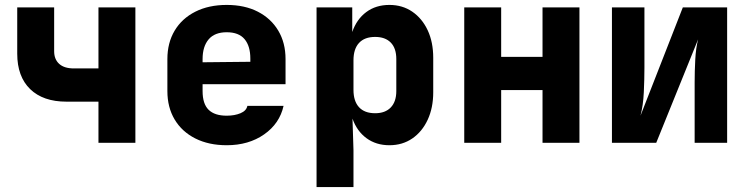

<svg xmlns="http://www.w3.org/2000/svg" viewBox="-20 -580 3040 780"><path d="M380 0V-167H250Q155 -167 102.5 -218Q50 -269 50 -362V-550H200V-372Q200 -339 220.5 -320.5Q241 -302 280 -302H380V-550H530V0Z M901 10Q828 10 773.5 -17.5Q719 -45 689.5 -94.5Q660 -144 660 -210V-340Q660 -406 689.5 -455.5Q719 -505 773.5 -532.5Q828 -560 901 -560Q974 -560 1027.5 -532.5Q1081 -505 1110.5 -455.5Q1140 -406 1140 -340V-238H803V-210Q803 -158 827.5 -134Q852 -110 901 -110Q933 -110 957 -120Q981 -130 985 -150H1132Q1116 -78 1053 -34Q990 10 901 10ZM803 -340V-327L997 -329V-342Q997 -393 973.5 -421Q950 -449 901 -449Q852 -449 827.5 -420Q803 -391 803 -340Z M1266 180V-550H1411V-450Q1429 -502 1468 -531Q1507 -560 1562 -560Q1615 -560 1655 -532.5Q1695 -505 1717.5 -457Q1740 -409 1740 -345V-205Q1740 -142 1717.5 -93.5Q1695 -45 1655 -17.5Q1615 10 1562 10Q1508 10 1469 -18.5Q1430 -47 1412 -98L1416 30V180ZM1504 -120Q1545 -120 1567.5 -143.5Q1590 -167 1590 -210V-340Q1590 -384 1567.5 -407Q1545 -430 1504 -430Q1461 -430 1438.5 -405.5Q1416 -381 1416 -335V-215Q1416 -169 1438.5 -144.5Q1461 -120 1504 -120Z M1866 0V-550H2016V-349H2184V-550H2334V0H2184V-214H2016V0Z M2466 0V-550H2598V-305Q2598 -259 2595.5 -205.5Q2593 -152 2582 -110L2754 -550H2934V0H2802V-245Q2802 -291 2804.5 -338Q2807 -385 2816 -420L2646 0Z"/></svg>

Font: JetBrains Mono NL ExtraBold
Style: Regular
Weight: 800
Designer: Philipp Nurullin, Konstantin Bulenkov
Foundry: JetBrains
Version: Version 2.304; ttfautohint (v1.8.4.7-5d5b)